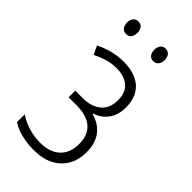

<svg xmlns="http://www.w3.org/2000/svg" viewBox="-227 -768 837 837"><g transform="rotate(45 191.5 -350.0)"><path d="M172.9 -541Q219.7 -541 252.7 -525.1Q285.6 -509.3 302.7 -479.5Q319.8 -449.7 319.8 -407.2Q319.8 -359.4 296.9 -328.9Q273.9 -298.3 237.3 -286.6V-283.2Q269.5 -274.4 291.5 -256.3Q313.5 -238.3 325 -211.2Q336.4 -184.1 336.4 -147.9Q336.4 -100.1 316.2 -64.9Q295.9 -29.8 258.1 -10.3Q220.2 9.3 165.5 9.3Q137.2 9.3 111.8 4.9Q86.4 0.5 65.4 -7.3Q44.4 -15.1 28.8 -25.4V-73.2Q57.1 -54.7 91.3 -43.9Q125.5 -33.2 164.6 -33.2Q203.1 -33.2 230.7 -46.9Q258.3 -60.5 273.2 -86.4Q288.1 -112.3 288.1 -149.9Q288.1 -187 273.4 -211.7Q258.8 -236.3 230.5 -248.8Q202.1 -261.2 160.6 -261.2H111.3V-302.2H157.2Q209 -302.2 241 -327.9Q272.9 -353.5 272.9 -404.8Q272.9 -451.7 245.6 -475.3Q218.3 -499 169.9 -499Q139.2 -499 112.3 -491Q85.4 -482.9 58.1 -469.2L39.1 -508.3Q68.8 -523.4 101.8 -532.2Q134.8 -541 172.9 -541ZM61 -672.4Q61 -689.5 69.6 -700Q78.1 -710.4 92.8 -710.4Q108.4 -710.4 116.7 -700.2Q125 -689.9 125 -672.4Q125 -653.8 116.7 -643.6Q108.4 -633.3 92.8 -633.3Q78.1 -633.3 69.6 -643.8Q61 -654.3 61 -672.4ZM229 -672.4Q229 -689.9 237.5 -700.2Q246.1 -710.4 260.7 -710.4Q275.9 -710.4 284.4 -700.2Q293 -689.9 293 -672.4Q293 -654.3 284.4 -643.8Q275.9 -633.3 260.7 -633.3Q245.6 -633.3 237.3 -643.8Q229 -654.3 229 -672.4Z"/></g></svg>

Font: Open Sans SemiCondensed Light
Style: Regular
Weight: 300
Width: 4
Designer: Monotype Design Team
Foundry: Monotype Imaging Inc.
Version: Version 3.000